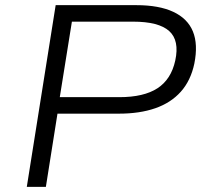

<svg xmlns="http://www.w3.org/2000/svg" viewBox="-20 -725 802 745"><path d="M84 0 196 -705H509Q597 -705 652.5 -679Q708 -653 728.5 -603Q749 -553 734 -478Q720 -412 681.5 -369Q643 -326 582.5 -305Q522 -284 442 -284H203L158 0ZM212 -348H443Q538 -348 591 -382.5Q644 -417 660 -490Q677 -568 636.5 -604.5Q596 -641 496 -641H259Z"/></svg>

Font: Nunito Sans 7pt SemiExpanded Light
Style: Italic
Weight: 300
Width: 6
Italic angle: -9°
Designer: Vernon Adams
Foundry: Vernon Adams
Version: Version 3.101;gftools[0.9.27]